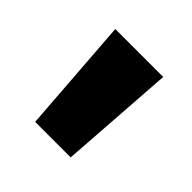

<svg xmlns="http://www.w3.org/2000/svg" viewBox="-85 -788 405 405"><g transform="rotate(45 117.5 -585.0)"><path d="M65 -456 46 -714H189L171 -456Z"/></g></svg>

Font: Noto Sans Khmer ExtraCondensed
Style: Bold
Weight: 700
Width: 2
Designer: Danh Hong and the Monotype Design Team
Foundry: Monotype Imaging Inc.
Version: Version 2.004